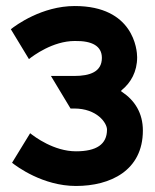

<svg xmlns="http://www.w3.org/2000/svg" viewBox="-20 -610 515 637"><path d="M16 -513 76 -414C90 -425 155 -474 228 -474C286 -475 318 -457 318 -418C318 -372 279 -358 226 -358H149L214 -250H226C302 -250 335 -202 335 -180C335 -131 300 -108 232 -108C159 -108 95 -156 80 -168L20 -70C35 -58 122 7 232 7C346 7 454 -44 454 -177C454 -235 427 -277 385 -305L381 -308L385 -312C414 -336 435 -372 435 -420C435 -445 423 -590 228 -590C119 -590 32 -526 16 -513Z"/></svg>

Font: Charger EcoBold
Style: Bold
Weight: 1000
Designer: Jasper
Foundry: Cannot Into Space Fonts
Version: Version 1.1